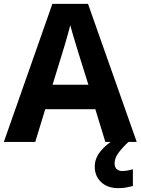

<svg xmlns="http://www.w3.org/2000/svg" viewBox="-20 -737 730 997"><path d="M527 0 475 -170H215L163 0H0L252 -717H437L690 0ZM387 -463Q382 -480 374 -506Q366 -532 358 -559Q350 -586 345 -606Q340 -586 331.5 -556.5Q323 -527 315.5 -500.5Q308 -474 304 -463L253 -297H439ZM575 111Q575 131 586 141Q597 151 614 151Q630 151 645 148Q660 145 670 142V229Q654 233 636 236.5Q618 240 594 240Q538 240 505 208.5Q472 177 472 128Q472 84 504 46Q536 8 582 -17L647 0Q613 32 594 58.5Q575 85 575 111Z"/></svg>

Font: Noto Sans Telugu
Style: Bold
Weight: 700
Designer: Jelle Bosma - Monotype Design Team
Foundry: Monotype Imaging Inc.
Version: Version 2.005; ttfautohint (v1.8.4.7-5d5b)